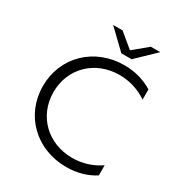

<svg xmlns="http://www.w3.org/2000/svg" viewBox="-204 -1021 1088 1165"><g transform="rotate(30 340.0 -438.5)"><path d="M431 6C504 6 572 -12 629 -49V-120C573 -82 508 -60 435 -60C265 -60 138 -182 138 -350C138 -518 265 -640 435 -640C508 -640 573 -618 629 -580V-651C574 -686 506 -706 431 -706C221 -706 64 -554 64 -350C64 -146 221 6 431 6ZM377 -759H449L578 -883H512L413 -801L314 -883H248Z"/></g></svg>

Font: Chess Sans
Style: Regular
Weight: 400
Designer: Wolf Bōese
Foundry: Wolf Bōese
Version: Version 7.223;Glyphs 3.3 (3306)